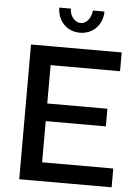

<svg xmlns="http://www.w3.org/2000/svg" viewBox="-60 -962 724 1008"><g transform="rotate(5 301.5 -458.0)"><path d="M567 -99V0H80V-710H558V-611H192V-409H509V-316H192V-99ZM330 -845Q352 -845 368.5 -865Q385 -885 388 -916H449Q449 -890 440 -867.5Q431 -845 415 -828.5Q399 -812 377 -803Q355 -794 330 -794Q304 -794 282.5 -803Q261 -812 245 -828.5Q229 -845 220 -867.5Q211 -890 211 -916H272Q272 -887 289.5 -866Q307 -845 330 -845Z"/></g></svg>

Font: Oxford Sans SemiBold
Style: Regular
Weight: 600
Designer: Matt McInerney, Pablo Impallari, Rodrigo Fuenzalida
Foundry: Matt McInerney, Pablo Impallari, Rodrigo Fuenzalida
Version: Version 3.000g; ttfautohint (v1.5) -l 8 -r 28 -G 28 -x 14 -D